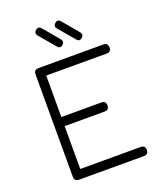

<svg xmlns="http://www.w3.org/2000/svg" viewBox="-154 -946 869 1042"><g transform="rotate(-20 280.5 -425.0)"><path d="M285 -717.5C285 -717.5 285 -717.5 285 -717.5C273.5 -708 263 -709 253.5 -721C253.5 -721 253.5 -721 253.5 -721C253.5 -721 176.5 -812 176.5 -812C167 -823.5 168 -834.5 179 -844C179 -844 179 -844 179 -844C190.5 -853.5 201.5 -852.5 211 -841C211 -841 211 -841 211 -841C211 -841 288 -749.5 288 -749.5C297 -738 296 -727 285 -717.5ZM396.5 -717.5C396.5 -717.5 396.5 -717.5 396.5 -717.5C385 -708 374.5 -709 365 -721C365 -721 365 -721 365 -721C365 -721 288 -812 288 -812C278.5 -823.5 279.5 -834.5 290.5 -844C290.5 -844 290.5 -844 290.5 -844C302 -853.5 313 -852.5 322.5 -841C322.5 -841 322.5 -841 322.5 -841C322.5 -841 399.5 -749.5 399.5 -749.5C408.5 -738 407.5 -727 396.5 -717.5ZM494.5 0C494.5 0 120 0 120 0C102.5 0 93.5 -9 93.5 -26.5C93.5 -26.5 93.5 -26.5 93.5 -26.5C93.5 -26.5 93.5 -618 93.5 -618C93.5 -635.5 102.5 -644.5 120 -644.5C120 -644.5 120 -644.5 120 -644.5C120 -644.5 494.5 -644.5 494.5 -644.5C512 -644.5 521 -635.5 521 -618C521 -618 521 -618 521 -618C521 -600.5 512 -592 494.5 -592C494.5 -592 494.5 -592 494.5 -592C494.5 -592 146 -592 146 -592C146 -592 146 -352.5 146 -352.5C146 -352.5 376.5 -352.5 376.5 -352.5C394 -352.5 403 -344 403 -326.5C403 -326.5 403 -326.5 403 -326.5C403 -309 394 -300 376.5 -300C376.5 -300 376.5 -300 376.5 -300C376.5 -300 146 -300 146 -300C146 -300 146 -52.5 146 -52.5C146 -52.5 494.5 -52.5 494.5 -52.5C512 -52.5 521 -44 521 -26.5C521 -26.5 521 -26.5 521 -26.5C521 -9 512 0 494.5 0C494.5 0 494.5 0 494.5 0Z"/></g></svg>

Font: Jura-Fortis-Regular
Style: Regular
Weight: 500
Designer: Daniel Johnson, Alexei Vanyashin, Mirko Velimirovic
Foundry: Daniel Johnson
Version: ""